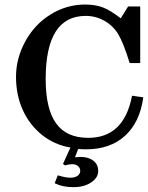

<svg xmlns="http://www.w3.org/2000/svg" viewBox="-20 -624 636 825"><path d="M488.3 -476.6Q466.3 -513.2 429 -534.4Q391.6 -555.7 348.1 -555.7Q176.3 -555.7 176.3 -284.7Q176.3 -155.8 221.2 -93.8Q243.7 -62.5 278.1 -47.1Q312.5 -31.7 358.9 -31.7Q512.2 -31.7 546.9 -210.4L547.4 -211.4V-212.9L548.3 -212.4H549.8L593.3 -206.1H594.2L595.7 -205.6L595.2 -204.6V-203.1Q580.6 -98.1 516.6 -40Q452.6 17.6 350.1 17.6Q332.5 17.6 315.9 16.1L302.2 51.8Q322.3 50.3 325.7 50.3Q359.4 50.3 380.4 65.9Q401.9 82 401.9 111.1Q401.9 140.1 371.1 160.2Q341.3 180.2 295.4 180.2Q249.5 180.2 216.8 164.1L215.8 163.6L214.8 163.1L215.3 162.1L215.8 161.1L227.5 131.3L228 130.4L228.5 129.4L229.5 129.9H231Q261.7 139.6 281.7 139.6Q301.8 139.6 313.5 131.3Q324.7 123 324.7 110.1Q324.7 97.2 314.9 89.4Q305.2 81.5 291 81.5Q276.4 81.5 260.3 86.4H259.8L259.3 86.9L258.8 86.4L258.3 85.9L252.4 81.5L251.5 81.1L250.5 80.6L251 79.6L251.5 78.6L282.7 9.8Q213.9 -1.5 160.2 -44.4Q106.4 -87.9 77.6 -151.9Q48.8 -215.8 48.8 -294.4Q48.8 -373 88.6 -446Q128.4 -519 196.8 -561.5Q265.6 -604.5 345.7 -604.5Q390.1 -604.5 422.9 -591.8Q454.1 -579.6 499 -545.4L529.8 -595.2V-595.7L530.3 -596.2H531.2H531.7H580.1H581.1H582.5V-594.7V-593.8V-355.5V-354.5V-353H581.1H580.1H539.1H538.1H537.1V-354L536.6 -355Q510.3 -439.9 488.3 -476.6Z"/></svg>

Font: RIT Rachana
Style: Bold
Weight: 700
Designer: Hussain KH
Version: 1.5.2